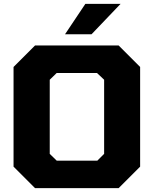

<svg xmlns="http://www.w3.org/2000/svg" viewBox="-20 -972 794 992"><path d="M316 -795 421 -952H603L453 -795ZM161 0 50 -111V-626L161 -737H593L704 -626V-111L593 0ZM273 -142H483L518 -177V-560L481 -595H273L237 -560V-177Z"/></svg>

Font: Tomorrow
Style: Bold
Weight: 700
Designer: Tony de Marco, Monica Rizzolli
Foundry: Just in Type
Version: Version 2.002